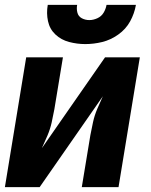

<svg xmlns="http://www.w3.org/2000/svg" viewBox="-20 -764 616 784"><path d="M0 0H142L400 -371Q388 -345 377 -319Q366 -293 360 -266Q354 -239 349 -212L314 0H464L551 -530H409L151 -159Q163 -185 174 -211Q185 -237 191 -264Q197 -291 202 -318L237 -530H87ZM328 -584Q363 -584 397.5 -592.5Q432 -601 463 -623Q494 -645 511.5 -677Q529 -709 535 -744H415Q412 -727 403 -712Q394 -697 377.5 -689.5Q361 -682 345 -682Q328 -682 314 -689.5Q300 -697 296 -712.5Q292 -728 295 -744H175Q169 -710 176 -677.5Q183 -645 206.5 -623Q230 -601 262.5 -592.5Q295 -584 328 -584Z"/></svg>

Font: Iosevka Sparkle Heavy Oblique
Style: Regular
Weight: 900
Italic angle: -9°
Designer: Belleve Invis
Foundry: Belleve Invis
Version: Version 4.5.0; ttfautohint (v1.8.3)